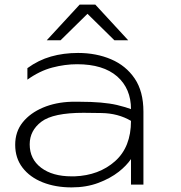

<svg xmlns="http://www.w3.org/2000/svg" viewBox="-20 -802 786 834"><path d="M291 -360Q310 -360 327 -360Q427 -360 488 -346Q529 -336 549 -328Q549 -417 489 -470Q428 -523 315 -523Q262 -523 207 -508.5Q152 -494 99 -456V-506Q147 -541 201.5 -556.5Q256 -572 319 -572Q398 -572 462.5 -544.5Q527 -517 565 -461Q603 -405 603 -317V0H549V-111Q529 -82 496 -56Q459 -27 407 -7.5Q355 12 291 12Q221 12 165.5 -10Q110 -32 78 -73.5Q46 -115 46 -173Q46 -230 78.5 -270.5Q111 -311 166.5 -334.5Q222 -358 291 -360ZM549 -277Q493 -310 420.5 -311Q348 -312 343 -312Q211 -312 160 -273.5Q109 -235 109 -175Q109 -111 158.5 -73.5Q208 -36 291 -36Q297 -36 304 -36Q410 -40 479.5 -101.5Q549 -163 549 -277ZM326 -782H394L537 -627H477L360 -742L243 -627H183Z"/></svg>

Font: Bounded
Style: Regular
Weight: 200
Designer: Vlad Churkin
Version: Version 1.0